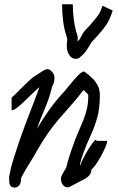

<svg xmlns="http://www.w3.org/2000/svg" viewBox="-20 -855 548 894"><path d="M77 -11Q74 8 61 15Q48 22 35.5 15.5Q23 9 23 -11Q23 -14 23 -16V-17Q23 -17 22.5 -23Q22 -29 23 -36Q25 -43 26 -48Q30 -72 36.5 -93.5Q43 -115 48 -131Q71 -204 96.5 -272Q122 -340 146 -401Q149 -409 153.5 -421.5Q158 -434 163 -448H162Q154 -442 137 -425.5Q120 -409 100 -389.5Q80 -370 62.5 -356Q45 -342 36 -342H34V-402H36Q37 -402 50 -415Q63 -428 80.5 -445.5Q98 -463 113 -477Q128 -491 132 -494Q161 -513 176.5 -523Q192 -533 201.5 -533Q211 -533 222 -521Q233 -510 233.5 -494.5Q234 -479 229.5 -466.5Q225 -454 221 -449H222Q218 -433 215 -422.5Q212 -412 208.5 -401Q205 -390 198 -372Q186 -342 174 -313Q162 -284 152 -255Q182 -306 212 -347.5Q242 -389 283 -433Q287 -438 298 -451.5Q309 -465 323 -481.5Q337 -498 350 -510Q363 -522 370 -522H372L392 -507Q400 -500 412.5 -488Q425 -476 435 -457.5Q445 -439 445 -411Q445 -349 432 -304.5Q419 -260 401 -222Q383 -184 367 -139Q362 -126 358.5 -113.5Q355 -101 352 -89Q353 -88 354 -85Q359 -101 371 -124Q383 -147 396.5 -168Q410 -189 419.5 -199Q429 -209 429 -199H479Q479 -189 470 -168Q461 -147 448 -124Q435 -101 423.5 -85Q412 -69 406 -67Q405 -48 394.5 -37Q384 -26 362.5 -15.5Q341 -5 306 14Q292 21 280.5 13Q269 5 265 -11Q261 -27 270 -43Q279 -60 283.5 -66.5Q288 -73 289 -77Q295 -102 302 -124Q309 -146 316 -166Q330 -207 343.5 -237.5Q357 -268 367.5 -294Q378 -320 384.5 -347.5Q391 -375 391 -411Q391 -415 386.5 -419Q382 -423 369 -436Q363 -428 351 -413Q339 -398 323 -379Q282 -333 253.5 -299.5Q225 -266 202 -233Q179 -200 152 -153Q135 -122 119 -97Q103 -72 92 -52Q85 -39 82 -33.5Q79 -28 78 -25Q77 -18 77 -11ZM269 -835H319Q319 -798 324 -761.5Q329 -725 339 -694Q342 -686 342 -678Q342 -670 341 -662Q349 -668 355 -679.5Q361 -691 366 -700Q373 -711 387 -725Q401 -739 412 -753Q433 -777 441 -790Q449 -803 457 -828L505 -806Q489 -760 477 -742.5Q465 -725 451 -708Q432 -686 422.5 -676Q413 -666 406 -658Q404 -655 397 -643Q390 -631 381.5 -618.5Q373 -606 366 -601Q364 -600 355 -590.5Q346 -581 332 -581Q314 -581 302.5 -599Q291 -617 291 -639Q291 -659 291 -658.5Q291 -658 292 -641Q291 -653 292.5 -665Q294 -677 289 -689Q279 -718 274 -756.5Q269 -795 269 -835Z"/></svg>

Font: Syne
Style: Italic
Weight: 400
Italic angle: -9°
Designer: Lucas Descroix
Foundry: Bonjour Monde
Version: Version 2.000; ttfautohint (v1.8.3)